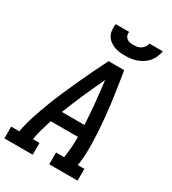

<svg xmlns="http://www.w3.org/2000/svg" viewBox="-234 -1071 1060 1186"><g transform="rotate(30 295.5 -477.5)"><path d="M-9 0V-84H49Q59 -140 77 -195.5Q95 -251 115.5 -305.5Q136 -360 159.5 -414Q183 -468 207.5 -521.5Q232 -575 257.5 -628.5Q283 -682 310 -735H421Q430 -682 438 -628.5Q446 -575 453 -521.5Q460 -468 465 -414Q470 -360 473 -305Q476 -250 475.5 -194.5Q475 -139 466 -84H513V0H311V-84H369Q375 -122 377.5 -159.5Q380 -197 380 -235H186Q174 -197 163 -159.5Q152 -122 146 -84H193V0ZM217 -319H378Q374 -396 366.5 -472Q359 -548 350 -624Q314 -548 280.5 -472Q247 -396 217 -319ZM379 -815Q358 -815 338 -817.5Q318 -820 300 -827.5Q282 -835 267 -847Q252 -859 243 -876.5Q234 -894 232.5 -914.5Q231 -935 234 -955H330Q327 -942 331 -930Q335 -918 344.5 -910.5Q354 -903 367 -900.5Q380 -898 392 -898Q406 -898 419 -900.5Q432 -903 444 -910.5Q456 -918 464 -930Q472 -942 474 -955H570Q566 -934 557.5 -913.5Q549 -893 535 -876.5Q521 -860 502 -847.5Q483 -835 462 -827.5Q441 -820 420 -817.5Q399 -815 379 -815Z"/></g></svg>

Font: Iosevka Curly Slab MdEx
Style: Italic
Weight: 500
Width: 7
Italic angle: -9°
Monospace: yes
Designer: Belleve Invis
Foundry: Belleve Invis
Version: Version 11.0.0; ttfautohint (v1.8.3)